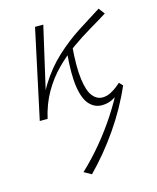

<svg xmlns="http://www.w3.org/2000/svg" viewBox="-107 -490 698 854"><g transform="rotate(-15 241.5 -63.0)"><path d="M65 0Q82 -86 122 -150.5Q162 -215 214 -263Q266 -311 322.5 -347.5Q379 -384 429 -415L450 -387Q415 -365 371.5 -339.5Q328 -314 283.5 -282.5Q239 -251 198.5 -210.5Q158 -170 128 -118Q98 -66 83 0ZM210 289 176 270Q225 224 269.5 170.5Q314 117 352.5 58Q391 -1 420 -61L446 -57Q405 38 343.5 127Q282 216 210 289ZM47 0 135 -410H173L79 0ZM333 4Q300 4 276 -21.5Q252 -47 243 -105.5Q234 -164 243 -263L273 -288Q265 -190 272.5 -133.5Q280 -77 299 -53Q318 -29 344 -29Q364 -29 381.5 -38Q399 -47 411.5 -57Q424 -67 431 -73L446 -57Q421 -32 393.5 -14Q366 4 333 4Z"/></g></svg>

Font: Ysabeau Office ExtraLight
Style: Italic
Weight: 250
Italic angle: -12°
Designer: Christian Thalmann (Catharsis Fonts)
Version: Version 2.001;gftools[0.9.30]; featfreeze: tnum,lnum,ss02